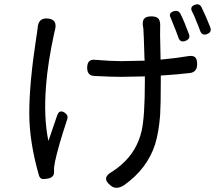

<svg xmlns="http://www.w3.org/2000/svg" viewBox="-20 -818 1015 892"><path d="M494 44Q448 8 502 -21Q528 -38 544 -53Q616 -115 638 -210Q653 -277 653 -439V-463Q652 -463 650 -463Q577 -461 542 -461Q497 -461 419 -465Q385 -466 385 -503Q385 -545 423 -540Q497 -534 541 -534Q574 -534 646 -536Q650 -536 652 -536Q652 -542 651 -553Q648 -662 646 -685Q646 -689 645 -690Q640 -717 648.5 -729.5Q657 -742 683 -742Q708 -742 717 -730Q726 -718 724 -692Q724 -689 724 -685Q723 -670 725 -594Q726 -559 726 -541Q801 -548 853 -557Q876 -561 886 -552.5Q896 -544 896 -520Q896 -484 864 -479Q807 -472 727 -467V-439Q727 -332 724 -284Q718 -205 701 -149Q665 -35 557 42Q520 66 494 44ZM175 13Q165 10 161 -3Q116 -159 116 -292Q116 -431 148 -640Q152 -662 153 -673V-674Q155 -684 155 -689Q158 -736 202 -732Q249 -728 235 -677Q234 -671 232 -665Q202 -527 194 -421Q182 -271 205 -163Q231 -241 246 -283Q256 -310 280 -295Q299 -282 292 -263Q251 -139 236 -69Q230 -40 231 -26Q231 -25 231 -24Q234 7 200 12Q182 15 175 13ZM809 -643Q806 -653 798 -673Q793 -684 791 -690Q782 -714 773 -735Q761 -758 788 -766Q808 -772 818 -755Q838 -714 858 -659Q866 -637 841.5 -628Q817 -619 809 -643ZM891 -722Q890 -726 887 -733Q878 -754 873 -763Q860 -787 886 -796Q906 -803 916 -785Q933 -751 957 -691Q965 -668 941.5 -659.5Q918 -651 909.5 -675.5Q901 -700 891 -722Z"/></svg>

Font: GenSenRounded JP R
Style: Regular
Weight: 400
Version: Version 1.501;PS 1;hotconv 16.6.51;makeotf.lib2.5.65220